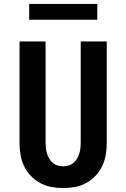

<svg xmlns="http://www.w3.org/2000/svg" viewBox="-20 -945 640 973"><path d="M300 8Q270 8 240 2.5Q210 -3 183.5 -17.5Q157 -32 136 -54Q115 -76 102 -103.5Q89 -131 84 -161Q79 -191 79 -221V-735H211V-221Q211 -207 212.5 -193Q214 -179 218.5 -165.5Q223 -152 230 -140Q237 -128 248 -119Q259 -110 272.5 -106Q286 -102 300 -102Q314 -102 327.5 -106Q341 -110 352 -119Q363 -128 370 -140Q377 -152 381.5 -165.5Q386 -179 387.5 -193Q389 -207 389 -221V-735H521V-221Q521 -191 516 -161Q511 -131 498 -103.5Q485 -76 464 -54Q443 -32 416.5 -17.5Q390 -3 360 2.5Q330 8 300 8ZM128 -845V-925H473V-845Z"/></svg>

Font: Iosevka Aile Extrabold
Style: Regular
Weight: 800
Designer: Belleve Invis
Foundry: Belleve Invis
Version: Version 27.3.5; ttfautohint (v1.8.4)